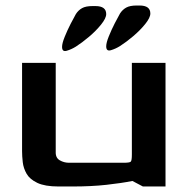

<svg xmlns="http://www.w3.org/2000/svg" viewBox="-20 -676 680 696"><path d="M192 0Q143 0 115.5 -13Q88 -26 76.5 -46Q65 -66 62.5 -88Q60 -110 60 -128V-448H182V-126Q181 -104 196.5 -95Q212 -86 230 -86H428Q450 -86 454 -90Q458 -94 458 -116V-448H580V0H498L460 -20Q420 -12 365.5 -6Q311 0 243 0ZM365 -508Q365 -521 374.5 -544.5Q384 -568 396 -591.5Q408 -615 415 -627Q424 -641 437.5 -648.5Q451 -656 475 -656H486Q525 -656 525 -627Q525 -612 506.5 -589Q488 -566 462.5 -544.5Q437 -523 415 -509Q399 -499 382 -494Q365 -489 365 -508ZM205 -506Q205 -519 214.5 -542.5Q224 -566 236 -589.5Q248 -613 255 -625Q264 -639 277.5 -646.5Q291 -654 315 -654H326Q365 -654 365 -625Q365 -610 346.5 -587Q328 -564 302.5 -542.5Q277 -521 255 -507Q239 -497 222 -492Q205 -487 205 -506Z"/></svg>

Font: Goldman
Style: Regular
Weight: 400
Designer: Jaikishan Patel
Version: Version 1.000; ttfautohint (v1.8.3)